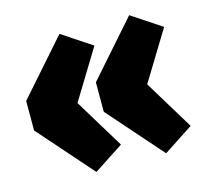

<svg xmlns="http://www.w3.org/2000/svg" viewBox="-92 -721 898 830"><g transform="rotate(-15 356.5 -306.0)"><path d="M241 -615 27 -372V-240L241 3L374 -84L239 -306L374 -527ZM553 -615 339 -372V-240L553 3L686 -84L551 -306L686 -527Z"/></g></svg>

Font: Glow Sans SC Normal Heavy
Style: Regular
Weight: 900
Designer: Ryoko NISHIZUKA (kana, bopomofo & ideographs); Paul D. Hunt (Latin, Greek & Cyrillic); Sandoll Communications, Soo-young
Version: Version 0.93